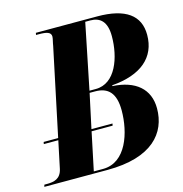

<svg xmlns="http://www.w3.org/2000/svg" viewBox="-143 -811 867 908"><g transform="rotate(-15 291.0 -357.0)"><path d="M-37 0H272C492 0 574 -101 574 -221C574 -316 509 -371 397 -377L398 -381C540 -392 619 -458 619 -569C619 -664 552 -714 413 -714H113L111 -704H124C162 -704 184 -699 184 -677C184 -667 178 -648 176 -633L86 -206H15L13 -196H84L56 -63C46 -17 14 -10 -22 -10H-34ZM318 -384H287L352 -704H377C425 -704 456 -677 456 -606C456 -502 415 -384 318 -384ZM253 -10H208L247 -196H350L352 -206H249L285 -374H312C375 -374 410 -340 410 -255C410 -147 367 -10 253 -10Z"/></g></svg>

Font: Noto Serif Display Condensed ExtraBold
Style: Italic
Weight: 800
Width: 3
Italic angle: -12°
Designer: Monotype Design Team
Foundry: Monotype Imaging Inc.
Version: Version 2.009